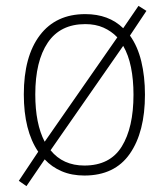

<svg xmlns="http://www.w3.org/2000/svg" viewBox="-20 -587 569 653"><path d="M473 -265Q473 -138 421.5 -64Q370 10 267 10Q224 10 190 -4.5Q156 -19 132 -45L70 46L44 28L110 -71Q61 -143 61 -266Q61 -395 115.5 -467Q170 -539 270 -539Q350 -539 399 -491L451 -567L478 -550L422 -466Q448 -430 460.5 -378.5Q473 -327 473 -265ZM100 -266Q100 -166 132 -105L379 -460Q359 -481 332 -493Q305 -505 270 -505Q185 -505 142.5 -442Q100 -379 100 -266ZM434 -265Q434 -316 425.5 -358Q417 -400 399 -431L152 -76Q194 -24 267 -24Q354 -24 394 -88.5Q434 -153 434 -265Z"/></svg>

Font: Noto Sans Telugu SemiCondensed ExtraLight
Style: Regular
Weight: 200
Width: 4
Designer: Jelle Bosma - Monotype Design Team
Foundry: Monotype Imaging Inc.
Version: Version 2.005; ttfautohint (v1.8.4.7-5d5b)